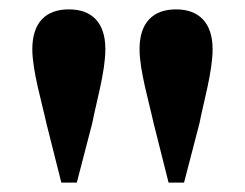

<svg xmlns="http://www.w3.org/2000/svg" viewBox="-20 -849 524 410"><path d="M127 -829C78 -829 49 -801 49 -744C49 -698 70 -628 79 -586L111 -459H144L177 -586C185 -628 205 -696 205 -744C205 -801 176 -829 127 -829ZM356 -829C307 -829 278 -801 278 -744C278 -698 299 -628 308 -586L340 -459H373L406 -586C414 -628 434 -696 434 -744C434 -801 404 -829 356 -829Z"/></svg>

Font: Noto Serif CJK SC Black
Style: Regular
Weight: 900
Designer: Ryoko NISHIZUKA 西塚涼子 (kana & ideographs); Frank Grießhammer (Latin, Greek & Cyrillic); Wenlong ZHANG 张文龙 (bopomofo); San
Foundry: Adobe
Version: Version 2.001;hotconv 1.1.0;makeotfexe 2.6.0